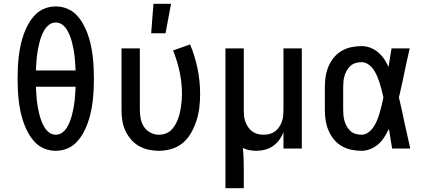

<svg xmlns="http://www.w3.org/2000/svg" viewBox="-20 -786 2240 1016"><path d="M275 12Q245 12 216.5 1Q188 -10 167 -31.5Q146 -53 131 -79.5Q116 -106 106 -134Q96 -162 89.5 -191.5Q83 -221 79.5 -250.5Q76 -280 74.5 -310Q73 -340 73 -370Q73 -400 74.5 -430Q76 -460 79.5 -489.5Q83 -519 89.5 -548.5Q96 -578 106 -606Q116 -634 131 -660.5Q146 -687 167 -708.5Q188 -730 216.5 -741Q245 -752 275 -752Q305 -752 333.5 -741Q362 -730 383 -708.5Q404 -687 419 -660.5Q434 -634 444 -606Q454 -578 460.5 -548.5Q467 -519 470.5 -489.5Q474 -460 475.5 -430Q477 -400 477 -370Q477 -340 475.5 -310Q474 -280 470.5 -250.5Q467 -221 460.5 -191.5Q454 -162 444 -134Q434 -106 419 -79.5Q404 -53 383 -31.5Q362 -10 333.5 1Q305 12 275 12ZM380 -413Q379 -431 378 -449.5Q377 -468 375 -486.5Q373 -505 369.5 -523.5Q366 -542 361.5 -560Q357 -578 350.5 -595Q344 -612 334.5 -628Q325 -644 309.5 -655.5Q294 -667 275 -667Q256 -667 240.5 -655.5Q225 -644 215.5 -628Q206 -612 199.5 -595Q193 -578 188.5 -560Q184 -542 180.5 -523.5Q177 -505 175 -486.5Q173 -468 172 -449.5Q171 -431 170 -413ZM275 -73Q294 -73 309.5 -84.5Q325 -96 334.5 -112Q344 -128 350.5 -145Q357 -162 361.5 -180Q366 -198 369.5 -216.5Q373 -235 375 -253.5Q377 -272 378 -290.5Q379 -309 380 -327H170Q171 -309 172 -290.5Q173 -272 175 -253.5Q177 -235 180.5 -216.5Q184 -198 188.5 -180Q193 -162 199.5 -145Q206 -128 215.5 -112Q225 -96 240.5 -84.5Q256 -73 275 -73Z M821 12Q793 12 765.5 6Q738 0 714 -14Q690 -28 672 -49.5Q654 -71 642.5 -96.5Q631 -122 627 -149.5Q623 -177 623 -205V-530H720V-205Q720 -182 724.5 -158.5Q729 -135 741.5 -115.5Q754 -96 775.5 -84.5Q797 -73 821 -73Q838 -73 854.5 -78.5Q871 -84 884 -96Q897 -108 905.5 -122.5Q914 -137 920.5 -153Q927 -169 931 -186Q935 -203 937.5 -220Q940 -237 941.5 -254Q943 -271 943 -288Q943 -348 930.5 -406Q918 -464 896 -519L986 -551Q1012 -488 1025.5 -422Q1039 -356 1039 -288Q1039 -253 1035 -218.5Q1031 -184 1020.5 -150.5Q1010 -117 993 -86Q976 -55 950 -32Q924 -9 890 1.5Q856 12 821 12ZM780 -610 792 -766H885L856 -610Z M1173 210V-530H1270V-205Q1270 -189 1271.5 -173Q1273 -157 1278.5 -142Q1284 -127 1293 -113.5Q1302 -100 1315 -90.5Q1328 -81 1343.5 -77Q1359 -73 1375 -73Q1391 -73 1406.5 -77Q1422 -81 1435 -90.5Q1448 -100 1457 -113.5Q1466 -127 1471.5 -142Q1477 -157 1478.5 -173Q1480 -189 1480 -205V-530H1577V0H1480V-87Q1472 -65 1458 -46Q1444 -27 1425 -13.5Q1406 0 1383 6Q1360 12 1336 12Q1318 12 1300 8.5Q1282 5 1265 -3Q1268 24 1269 51Q1270 78 1270 105V210Z M1893 12Q1865 12 1837.5 6Q1810 0 1786.5 -14Q1763 -28 1745.5 -50Q1728 -72 1717.5 -97.5Q1707 -123 1703 -150Q1699 -177 1699 -205V-325Q1699 -353 1703 -380Q1707 -407 1717.5 -432.5Q1728 -458 1745.5 -480Q1763 -502 1786.5 -516Q1810 -530 1837.5 -536Q1865 -542 1893 -542Q1917 -542 1939.5 -533.5Q1962 -525 1980.5 -509.5Q1999 -494 2012.5 -474Q2026 -454 2036 -432Q2040 -457 2044 -481.5Q2048 -506 2052 -530H2148Q2139 -491 2130.5 -452Q2122 -413 2114 -374V-373Q2108 -347 2102.5 -321Q2097 -295 2091 -270Q2098 -242 2104 -214Q2110 -186 2116 -158V-157Q2125 -118 2133.5 -78.5Q2142 -39 2151 0H2055Q2051 -26 2046.5 -52Q2042 -78 2038 -104Q2027 -82 2014 -61Q2001 -40 1982.5 -23.5Q1964 -7 1940.5 2.5Q1917 12 1893 12ZM1893 -73Q1913 -73 1930 -86Q1947 -99 1958 -116Q1969 -133 1976.5 -152Q1984 -171 1989.5 -190.5Q1995 -210 2000 -230Q2005 -250 2009 -270Q2005 -289 2000 -308.5Q1995 -328 1989 -346.5Q1983 -365 1975.5 -383Q1968 -401 1957 -417.5Q1946 -434 1929 -445.5Q1912 -457 1893 -457Q1877 -457 1862 -452.5Q1847 -448 1835.5 -438Q1824 -428 1816 -414.5Q1808 -401 1803.5 -386Q1799 -371 1797.5 -355.5Q1796 -340 1796 -325V-205Q1796 -190 1797.5 -174.5Q1799 -159 1803.5 -144Q1808 -129 1816 -115.5Q1824 -102 1835.5 -92Q1847 -82 1862 -77.5Q1877 -73 1893 -73Z"/></svg>

Font: Lode Dark
Style: Bold
Weight: 700
Monospace: yes
Designer: Belleve Invis
Foundry: Belleve Invis
Version: Version 29.2.0; ttfautohint (v1.8.3)